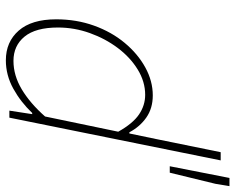

<svg xmlns="http://www.w3.org/2000/svg" viewBox="-94 -698 804 656"><g transform="rotate(90 308.0 -370.0)"><path d="M186 12Q123 12 84.5 -32Q46 -76 46 -160Q46 -229 67.5 -289Q89 -349 126.5 -394Q164 -439 210.5 -464.5Q257 -490 306 -490Q350 -490 381.5 -468Q413 -446 432 -410H436L456 -506L500 -722H528L382 0H358L370 -78H366Q329 -39 283 -13.5Q237 12 186 12ZM188 -14Q238 -14 285.5 -42.5Q333 -71 378 -122L430 -372Q402 -422 371 -443Q340 -464 304 -464Q259 -464 217.5 -438.5Q176 -413 144 -370.5Q112 -328 93 -275Q74 -222 74 -166Q74 -90 105 -52Q136 -14 188 -14ZM548 -548 588 -752H616L608 -704L570 -548Z"/></g></svg>

Font: Source Sans 3
Style: Italic
Weight: 200
Italic angle: -11°
Designer: Paul D. Hunt
Foundry: Adobe
Version: Version 3.046;hotconv 1.0.118;makeotfexe 2.5.65603